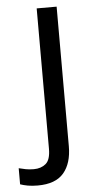

<svg xmlns="http://www.w3.org/2000/svg" viewBox="-110 -570 423 844"><g transform="rotate(-5 101.5 -148.0)"><path d="M22 240Q-3 240 -22 236.5Q-41 233 -55 228V157Q-40 161 -24 164Q-8 167 11 167Q43 167 64 149.5Q85 132 85 83V-536H173V80Q173 155 137 197.5Q101 240 22 240Z"/></g></svg>

Font: Noto Sans Linear A
Style: Regular
Weight: 400
Designer: Monotype Design Team
Foundry: Monotype Imaging Inc.
Version: Version 2.002; ttfautohint (v1.8.4.7-5d5b)